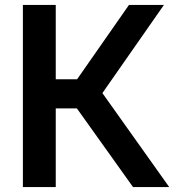

<svg xmlns="http://www.w3.org/2000/svg" viewBox="-20 -760 708 780"><path d="M520.5 0 251 -377.5 504 -740H646L382.5 -362.5L384.5 -398L667.5 0ZM73 0V-740H206.5V0ZM187.5 -319.5V-438H305.5V-319.5Z"/></svg>

Font: Encode Sans SC SemiBold
Style: Regular
Weight: 600
Version: Version 3.002